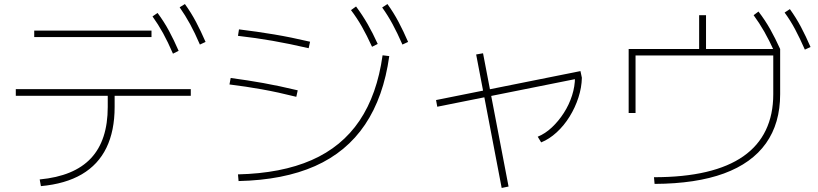

<svg xmlns="http://www.w3.org/2000/svg" viewBox="-20 -875 4040 948"><path d="M176 11Q346 -5 429 -93.5Q512 -182 512 -347V-402H58V-435H922V-402H546V-347Q546 -229 505.5 -145.5Q465 -62 384 -14.5Q303 33 182 44ZM149 -692V-724H728V-692ZM834 -610Q809 -668 785 -711.5Q761 -755 733 -794L758 -811Q790 -768 814.5 -722.5Q839 -677 862 -624ZM967 -655Q942 -713 918.5 -756Q895 -799 867 -839L893 -855Q924 -812 948 -766.5Q972 -721 995 -668Z M1155 -14Q1369 -19 1518.5 -84.5Q1668 -150 1755 -279Q1842 -408 1869 -602L1902 -598Q1874 -396 1782.5 -260Q1691 -124 1535.5 -55Q1380 14 1158 19ZM1443 -397Q1351 -420 1272.5 -434Q1194 -448 1113 -458L1119 -490Q1202 -479 1280 -465Q1358 -451 1450 -429ZM1504 -637Q1409 -659 1326 -673.5Q1243 -688 1155 -698L1160 -730Q1250 -719 1333.5 -705Q1417 -691 1511 -669ZM1817 -644Q1791 -701 1766.5 -744Q1742 -787 1713 -825L1738 -843Q1770 -800 1795.5 -755.5Q1821 -711 1845 -658ZM1967 -655Q1942 -712 1918.5 -755.5Q1895 -799 1867 -838L1893 -855Q1924 -812 1948 -766.5Q1972 -721 1995 -668Z M2139 -348 2133 -381 2846 -524 2853 -491ZM2457 53 2331 -606 2365 -612 2491 46ZM2635 -200Q2672 -215 2705 -246Q2738 -277 2764 -317.5Q2790 -358 2804.5 -403.5Q2819 -449 2819 -493L2853 -491Q2852 -443 2836 -393.5Q2820 -344 2792.5 -299.5Q2765 -255 2728.5 -221.5Q2692 -188 2652 -172Z M3209 0Q3356 0 3466.5 -26Q3577 -52 3650.5 -103.5Q3724 -155 3761 -232Q3798 -309 3798 -410V-601H3118V-317H3084V-633H3432V-800H3466V-633H3832V-410Q3832 -266 3762 -167.5Q3692 -69 3554.5 -18.5Q3417 32 3212 33ZM3804 -619Q3778 -676 3753.5 -719Q3729 -762 3701 -800L3725 -818Q3758 -775 3783 -730.5Q3808 -686 3832 -633ZM3954 -630Q3929 -687 3905.5 -731Q3882 -775 3854 -813L3880 -830Q3911 -787 3935 -741.5Q3959 -696 3982 -643Z"/></svg>

Font: M PLUS 1 Thin ExtraLight
Style: Regular
Weight: 250
Version: Version 1.001